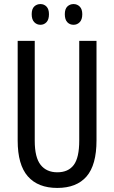

<svg xmlns="http://www.w3.org/2000/svg" viewBox="-20 -915 562 945"><path d="M455 -224Q455 -103 406 -46.5Q357 10 262 10Q167 10 117 -47Q67 -104 67 -223V-714H151V-222Q151 -140 180 -103.5Q209 -67 262 -67Q316 -67 343 -103Q370 -139 370 -223V-714H455ZM136 -845Q136 -871 148.5 -883Q161 -895 179 -895Q197 -895 209 -882.5Q221 -870 221 -845Q221 -819 209 -806Q197 -793 179 -793Q161 -793 148.5 -806Q136 -819 136 -845ZM299 -845Q299 -871 311.5 -883Q324 -895 342 -895Q360 -895 372.5 -882.5Q385 -870 385 -845Q385 -819 372.5 -806Q360 -793 342 -793Q323 -793 311 -806Q299 -819 299 -845Z"/></svg>

Font: Noto Sans Tamil ExtraCondensed
Style: Regular
Weight: 400
Width: 2
Designer: Jelle Bosma - Monotype Design Team
Foundry: Monotype Imaging Inc.
Version: Version 2.004; ttfautohint (v1.8.4.7-5d5b)